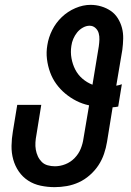

<svg xmlns="http://www.w3.org/2000/svg" viewBox="-20 -763 540 791"><path d="M205 8Q176 8 147.5 2Q119 -4 96 -19Q73 -34 57.5 -56.5Q42 -79 34.5 -106Q27 -133 27.5 -162.5Q28 -192 33 -221L51 -331H150L130 -207Q127 -192 126 -176.5Q125 -161 127.5 -146.5Q130 -132 136 -119Q142 -106 152 -96Q162 -86 176.5 -82Q191 -78 206 -78Q228 -78 249.5 -86.5Q271 -95 287.5 -112Q304 -129 312.5 -150Q321 -171 324 -193L347 -329Q319 -335 294.5 -347.5Q270 -360 249 -377.5Q228 -395 212 -417Q196 -439 186.5 -465Q177 -491 173.5 -519.5Q170 -548 175 -577Q180 -609 195 -639Q210 -669 234.5 -692.5Q259 -716 290.5 -729.5Q322 -743 353 -743Q376 -743 397.5 -736.5Q419 -730 436.5 -718Q454 -706 465.5 -687.5Q477 -669 482.5 -648Q488 -627 487.5 -604Q487 -581 484 -558L459 -410Q465 -411 471 -412.5Q477 -414 482 -416L467 -324Q461 -323 455.5 -322Q450 -321 444 -321L421 -179Q417 -154 408.5 -129Q400 -104 385.5 -82Q371 -60 350 -41.5Q329 -23 305 -12Q281 -1 255.5 3.5Q230 8 205 8ZM361 -414 387 -572Q389 -586 389.5 -600Q390 -614 386.5 -626.5Q383 -639 373 -648Q363 -657 349 -657Q335 -657 321 -649Q307 -641 297.5 -629Q288 -617 282 -603Q276 -589 274 -574Q270 -548 274.5 -523Q279 -498 290 -476.5Q301 -455 319.5 -439Q338 -423 361 -414Z"/></svg>

Font: Iosevka SS04 Semibold Oblique
Style: Regular
Weight: 600
Italic angle: -9°
Monospace: yes
Designer: Belleve Invis
Foundry: Belleve Invis
Version: Version 19.0.0; ttfautohint (v1.8.4)